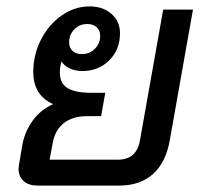

<svg xmlns="http://www.w3.org/2000/svg" viewBox="-20 -580 644 600"><path d="M583 -550 511 -144Q499 -73 458.5 -36.5Q418 0 352 0H98Q70 0 54 -14Q38 -28 38 -53Q38 -57 40 -69L50 -128Q58 -170 82.5 -203.5Q107 -237 145 -254V-255Q84 -283 84 -355Q84 -409 108 -456Q132 -503 172.5 -531.5Q213 -560 260 -560Q302 -560 328.5 -536.5Q355 -513 355 -476Q355 -425 321.5 -391.5Q288 -358 237 -358Q216 -358 198.5 -366Q181 -374 172 -388Q167 -370 167 -354Q167 -319 191.5 -304.5Q216 -290 265 -290H309L296 -217H252Q207 -217 179 -195Q151 -173 144 -129L135 -81H348Q379 -81 396 -97Q413 -113 418 -145L490 -550ZM196 -448Q196 -431 206.5 -421Q217 -411 236 -411Q260 -411 276.5 -427.5Q293 -444 293 -468Q293 -485 282 -495Q271 -505 253 -505Q229 -505 212.5 -488.5Q196 -472 196 -448Z"/></svg>

Font: Bai Jamjuree Medium
Style: Italic
Weight: 500
Italic angle: -10°
Version: Version 1.000; ttfautohint (v1.6)